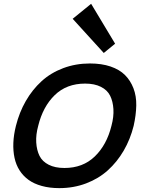

<svg xmlns="http://www.w3.org/2000/svg" viewBox="-20 -971 763 1001"><path d="M561 -314.9Q573.7 -361.8 571.3 -402.1Q568.8 -442.4 554.2 -471.9Q539.6 -501.5 506.1 -518.3Q472.7 -535.2 423.8 -535.2Q327.1 -535.2 265.4 -475.1Q203.6 -415 179.2 -314.9Q166.5 -268.6 168.9 -228.3Q171.4 -188 186 -158.4Q200.7 -128.9 233.9 -112.1Q267.1 -95.2 315.9 -95.2Q412.1 -95.2 474.4 -155.5Q536.6 -215.8 561 -314.9ZM676.8 -314.9Q659.2 -244.6 625 -185.8Q590.8 -127 542.5 -83.3Q494.1 -39.6 429 -14.9Q363.8 9.8 289.1 9.8Q238.8 9.8 198 -1.5Q157.2 -12.7 128.9 -33.2Q100.6 -53.7 82 -82.8Q63.5 -111.8 55.7 -148.2Q47.9 -184.6 49.6 -226.3Q51.3 -268.1 63 -314.9Q80.6 -385.3 114.5 -444.3Q148.4 -503.4 196.5 -547.4Q244.6 -591.3 309.6 -615.7Q374.5 -640.1 449.2 -640.1Q509.8 -640.1 556.4 -624.3Q603 -608.4 631.6 -579.8Q660.2 -551.3 675.8 -510.7Q691.4 -470.2 690.4 -420.9Q689.5 -371.6 676.8 -314.9ZM455.1 -951.2 580.1 -743.2 521 -694.8 358.9 -873Z"/></svg>

Font: Sinkin Sans 500 Medium Italic
Style: Regular
Weight: 500
Italic angle: -112°
Designer: Keith Bates
Foundry: K-Type
Version: Sinkin Sans (version 1.0)  by Keith Bates   •   © 2014   www